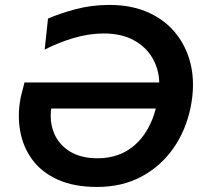

<svg xmlns="http://www.w3.org/2000/svg" viewBox="-20 -747 823 780"><path d="M375 12.5Q279.5 12.5 213.5 -17.8Q147.5 -48 110 -100Q72.5 -152 61.5 -217.5Q56.5 -246 56.5 -276Q56.5 -313.5 64.5 -353L79.5 -412H627Q625.5 -466.5 599 -511.8Q572.5 -557 522.8 -584Q473 -611 401 -611Q342.5 -611 280 -592.8Q217.5 -574.5 161.5 -545.5L175 -671.5Q217.5 -690.5 284.2 -708.8Q351 -727 424.5 -727Q517.5 -727 587.2 -694.2Q657 -661.5 700.2 -603.8Q743.5 -546 758 -470.5Q764 -437.5 764 -402.5Q764 -357.5 754 -309.5Q735 -217 684 -144.2Q633 -71.5 554.5 -29.5Q476 12.5 375 12.5ZM376.5 -104Q466 -104 527 -157.2Q588 -210.5 613 -306H188Q186 -290.5 186 -276Q186 -238 200 -205Q219.5 -159 264.2 -131.5Q309 -104 376.5 -104Z"/></svg>

Font: Heraclito SemiBold
Style: Italic
Weight: 600
Italic angle: -12°
Designer: Kostas Bartsokas (font) & Cristiano Sobral (main changes)
Foundry: Kostas Bartsokas (font) & Cristiano Sobral (main changes)
Version: Version 1.00;July 8, 2020;FontCreator 13.0.0.2655 64-bit